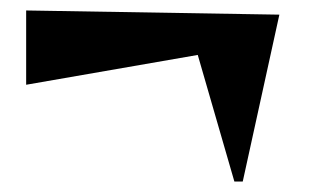

<svg xmlns="http://www.w3.org/2000/svg" viewBox="-20 -425 590 367"><path d="M358 -320 30 -263V-405L514 -397L444 -78H428Z"/></svg>

Font: Tiejili SC
Style: Regular
Weight: 400
Designer: Buernia
Foundry: Ershou Xiaoxi Press
Version: Version 1.100